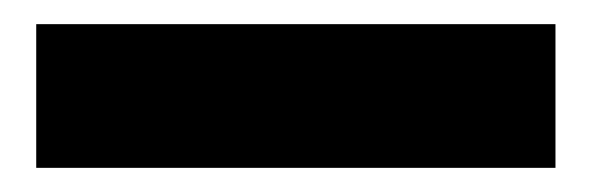

<svg xmlns="http://www.w3.org/2000/svg" viewBox="-20 11 490 159"><path d="M440 31V150H10V31Z"/></svg>

Font: Protest Guerrilla
Style: Regular
Weight: 400
Designer: Octavio Pardo
Foundry: Ashler Design
Version: Version 2.005; ttfautohint (v1.8.4.7-5d5b)